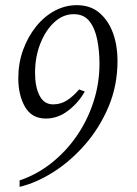

<svg xmlns="http://www.w3.org/2000/svg" viewBox="-20 -475 530 745"><path d="M56 250V225Q122 203 178.5 158.5Q235 114 277 53.5Q319 -7 342.5 -79Q366 -151 366 -228Q366 -276 357.5 -320Q349 -364 327.5 -392Q306 -420 266 -420Q225 -420 191 -389Q157 -358 136.5 -306Q116 -254 116 -192Q116 -138 133.5 -104Q151 -70 186 -70Q215 -70 239 -85Q263 -100 287 -128L309 -120Q286 -78 245.5 -46.5Q205 -15 158 -15Q103 -15 77 -60.5Q51 -106 51 -171Q51 -230 69.5 -281Q88 -332 119.5 -371.5Q151 -411 192 -433Q233 -455 278 -455Q331 -455 366 -425Q401 -395 418.5 -346.5Q436 -298 436 -240Q436 -143 401 -60.5Q366 22 309.5 86.5Q253 151 186.5 193Q120 235 56 250Z"/></svg>

Font: Bona Nova
Style: Italic
Weight: 400
Italic angle: -4°
Designer: Mateusz Machalski
Foundry: Capitalics
Version: Version 4.001; ttfautohint (v1.8.3)